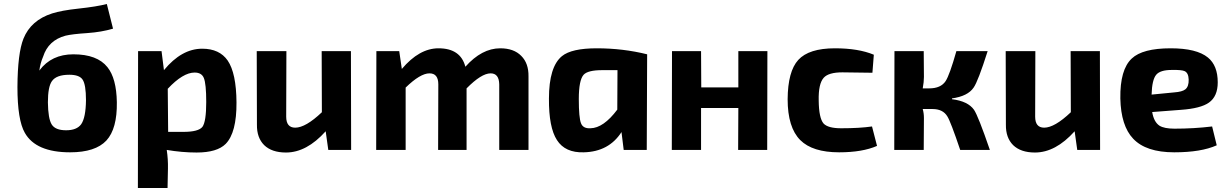

<svg xmlns="http://www.w3.org/2000/svg" viewBox="-20 -748 6116 958"><path d="M544 -605Q487 -588 416 -583Q340 -578 307 -570Q221 -547 195 -465Q181 -433 176 -394L177 -397Q237 -477 346 -477Q465 -477 516 -413Q561 -357 563 -238Q565 -106 511 -47Q456 12 330 12Q159 12 104 -85Q67 -149 67 -314Q68 -482 97 -555Q134 -647 240 -681Q287 -696 371 -705Q463 -715 513 -728ZM239 -343Q219 -315 219 -237Q220 -156 238 -127Q256 -98 310 -98Q363 -98 385 -128Q408 -161 409 -248Q409 -326 392 -351Q376 -375 326 -375Q261 -375 239 -343Z M798 -398Q886 -505 989 -505Q1075 -505 1116 -446Q1159 -383 1160 -237Q1161 -86 1106 -30Q1063 13 961 13Q888 13 812 0Q819 47 818 93L816 190H668L669 -493H786ZM895 -90Q970 -90 990 -115Q1009 -141 1009 -239Q1009 -330 997 -359Q986 -386 951 -386Q893 -386 817 -305L819 -90Z M1732 0H1618L1605 -93Q1510 13 1407 13Q1336 13 1298 -24Q1261 -61 1262 -126L1261 -493H1409L1408 -166Q1408 -111 1453 -111Q1505 -111 1586 -188L1585 -493H1731Z M1985 -404Q2072 -507 2168 -507Q2278 -507 2302 -415Q2384 -507 2476 -507Q2544 -507 2581 -469Q2618 -432 2617 -367V0H2471V-327Q2470 -382 2428 -382Q2382 -382 2308 -307V0H2166L2167 -327Q2167 -382 2123 -382Q2077 -382 2004 -311V0H1857L1858 -493H1972Z M3092 0 3081 -89Q3018 9 2893 12Q2800 15 2759 -49Q2718 -112 2719 -256Q2719 -415 2784 -468Q2832 -507 2958 -507Q3088 -507 3209 -477L3207 0ZM2985 -398Q2913 -398 2892 -375Q2868 -348 2868 -254Q2868 -160 2879 -133Q2889 -106 2926 -108Q2991 -109 3060 -201L3061 -398Z M3808 0H3663L3664 -209H3478V0H3332L3333 -493H3478L3479 -312H3664V-493H3809Z M4356 -20Q4283 12 4167 12Q4034 12 3973 -49Q3910 -112 3910 -253Q3911 -392 3963 -449Q4016 -507 4146 -507Q4263 -507 4340 -475L4333 -385Q4216 -387 4183 -387Q4114 -387 4090 -360Q4063 -330 4065 -246Q4066 -159 4089 -132Q4111 -108 4177 -108Q4269 -108 4331 -117Z M4730 -253Q4810 -243 4840 -200Q4861 -169 4919 0H4771Q4723 -142 4707 -167Q4685 -204 4633 -204H4584Q4590 -183 4590 -159L4589 0H4442L4443 -493H4589L4590 -364Q4590 -339 4584 -307H4616Q4674 -307 4698 -343Q4718 -373 4752 -493H4908Q4860 -342 4838 -311Q4809 -268 4730 -257Z M5469 0H5355L5342 -93Q5247 13 5144 13Q5073 13 5035 -24Q4998 -61 4999 -126L4998 -493H5146L5145 -166Q5145 -111 5190 -111Q5242 -111 5323 -188L5322 -493H5468Z M6051 -23Q5973 12 5839 12Q5698 12 5634 -56Q5573 -120 5570 -257Q5568 -401 5627 -456Q5681 -507 5821 -507Q5951 -507 6007 -461Q6056 -421 6056 -337Q6056 -267 6012 -236Q5971 -207 5873 -200L5729 -189Q5737 -140 5765 -121Q5789 -106 5840 -106Q5937 -106 6028 -117ZM5839 -287Q5879 -290 5894 -302Q5912 -316 5911 -351Q5910 -384 5891 -393Q5876 -400 5827 -399Q5769 -399 5749 -375Q5728 -350 5726 -276Z"/></svg>

Font: Taylor Sans Bold LRS
Style: Bold
Weight: 700
Italic angle: -8°
Designer: Natanael Gama
Version: Version 1.001 September 8, 2015